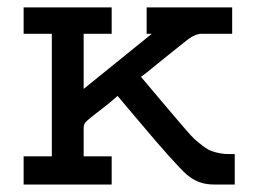

<svg xmlns="http://www.w3.org/2000/svg" viewBox="-20 -492 684 512"><path d="M43 0V-75.2H118.2V-401.9H43V-472.2H277.8V-401.9H203.1V-254.9L384.8 -401.9H371.1V-472.2H599.1V-401.9H517.1Q502 -401.9 482.9 -388.2Q476.1 -383.3 396 -318.8Q370.1 -296.9 356 -287.1Q376 -263.2 403.1 -231.2Q430.2 -199.2 442.6 -184.6Q455.1 -169.9 472.7 -149.4Q490.2 -128.9 499 -120.8Q507.8 -112.8 521 -102.8Q534.2 -92.8 543.7 -89.4Q553.2 -85.9 565.2 -83.5Q577.1 -81.1 590.8 -81.1H606V0H548.8Q507.8 0 477.3 -27.1Q446.8 -54.2 351.1 -168Q314.9 -210.9 293.9 -235.8H293Q272.9 -217.8 253.9 -203.4Q234.9 -189 227.5 -182.9Q220.2 -176.8 213.1 -170.9Q206.1 -165 204.6 -160.4Q203.1 -155.8 203.1 -147.9V-75.2H277.8V0Z"/></svg>

Font: CMU Concrete
Style: Bold
Weight: 700
Version: Version 0.7.0